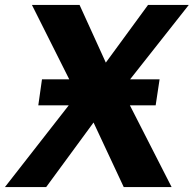

<svg xmlns="http://www.w3.org/2000/svg" viewBox="-47 -762 789 782"><path d="M124 -439 109 -333H233L-27 0H141L334 -263L457 0H652L482 -333H587L603 -439H483L722 -742H556L384 -507L277 -742H83L235 -439Z"/></svg>

Font: Cheyenne Sans
Style: Bold Italic
Weight: 700
Italic angle: -8.13011°
Designer: The Public Sans project authors (U.S. Web Design System), Libre Franklin designed by Pablo Impallari and Rodrigo Fuenzal
Foundry: The Cheyenne Sans Project Authors
Version: Version 2.007